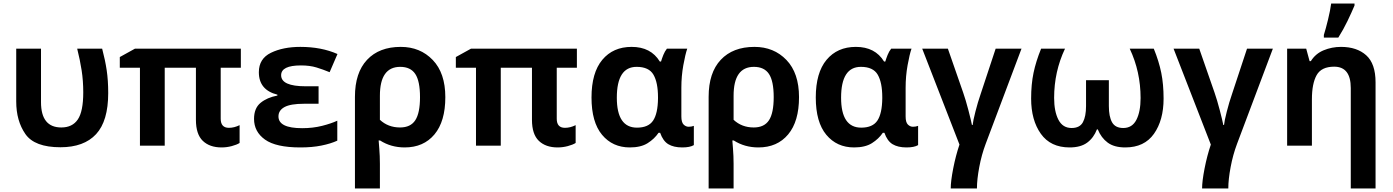

<svg xmlns="http://www.w3.org/2000/svg" viewBox="-20 -817 7812 1077"><path d="M319 9Q451 9 519 -64.5Q587 -138 587 -295Q587 -366 578.5 -423Q570 -480 553 -544H413Q429 -480 438 -422Q447 -364 447 -299Q447 -192 416.5 -147Q386 -102 324 -102Q210 -102 210 -244V-544H71V-248Q71 -139 122.5 -65Q174 9 319 9Z M1264 -100Q1218 -100 1218 -151V-437H1331V-544H737L652 -497V-437H765V0H904V-437H1079V-145Q1079 -64 1117.5 -27Q1156 10 1223 10Q1252 10 1280 2.5Q1308 -5 1324 -15V-115Q1294 -100 1264 -100Z M1767 -333H1695Q1557 -333 1557 -395Q1557 -450 1668 -450Q1718 -450 1755.5 -438.5Q1793 -427 1829 -412L1873 -514Q1783 -554 1665 -554Q1568 -554 1500 -521Q1432 -488 1432 -412Q1432 -312 1536 -286V-281Q1478 -270 1441.5 -240Q1405 -210 1405 -150Q1405 -78 1466.5 -34Q1528 10 1665 10Q1731 10 1783 -0.5Q1835 -11 1872 -28V-140Q1838 -124 1786.5 -111Q1735 -98 1675 -98Q1542 -98 1542 -164Q1542 -198 1576 -216.5Q1610 -235 1686 -235H1767Z M2225 -442Q2283 -442 2309.5 -402Q2336 -362 2336 -272Q2336 -183 2309.5 -142.5Q2283 -102 2224 -102Q2157 -102 2111 -145V-280Q2111 -442 2225 -442ZM2478 -272Q2478 -407 2407.5 -480.5Q2337 -554 2228 -554Q2107 -554 2039 -481.5Q1971 -409 1971 -274V240H2111V102Q2111 58 2107.5 15.5Q2104 -27 2104 -29H2112Q2173 10 2250 10Q2356 10 2417 -63Q2478 -136 2478 -272Z M3149 -100Q3103 -100 3103 -151V-437H3216V-544H2622L2537 -497V-437H2650V0H2789V-437H2964V-145Q2964 -64 3002.5 -27Q3041 10 3108 10Q3137 10 3165 2.5Q3193 -5 3209 -15V-115Q3179 -100 3149 -100Z M3513 10Q3575 10 3613 -14Q3651 -38 3674 -72H3683Q3699 -26 3729 -8Q3759 10 3807 10Q3850 10 3872 -3V-111Q3859 -106 3843 -106Q3827 -106 3814.5 -118.5Q3802 -131 3802 -164V-325Q3802 -390 3813 -451Q3824 -512 3835 -544H3721Q3709 -529 3701 -509Q3693 -489 3688 -472H3681Q3631 -554 3523 -554Q3419 -554 3358.5 -481.5Q3298 -409 3298 -270Q3298 -132 3357 -61Q3416 10 3513 10ZM3553 -101Q3440 -101 3440 -269Q3440 -442 3551 -442Q3620 -442 3645.5 -398Q3671 -354 3671 -271V-265Q3670 -180 3643.5 -140.5Q3617 -101 3553 -101Z M4209 -442Q4267 -442 4293.5 -402Q4320 -362 4320 -272Q4320 -183 4293.5 -142.5Q4267 -102 4208 -102Q4141 -102 4095 -145V-280Q4095 -442 4209 -442ZM4462 -272Q4462 -407 4391.5 -480.5Q4321 -554 4212 -554Q4091 -554 4023 -481.5Q3955 -409 3955 -274V240H4095V102Q4095 58 4091.5 15.5Q4088 -27 4088 -29H4096Q4157 10 4234 10Q4340 10 4401 -63Q4462 -136 4462 -272Z M4771 10Q4833 10 4871 -14Q4909 -38 4932 -72H4941Q4957 -26 4987 -8Q5017 10 5065 10Q5108 10 5130 -3V-111Q5117 -106 5101 -106Q5085 -106 5072.5 -118.5Q5060 -131 5060 -164V-325Q5060 -390 5071 -451Q5082 -512 5093 -544H4979Q4967 -529 4959 -509Q4951 -489 4946 -472H4939Q4889 -554 4781 -554Q4677 -554 4616.5 -481.5Q4556 -409 4556 -270Q4556 -132 4615 -61Q4674 10 4771 10ZM4811 -101Q4698 -101 4698 -269Q4698 -442 4809 -442Q4878 -442 4903.5 -398Q4929 -354 4929 -271V-265Q4928 -180 4901.5 -140.5Q4875 -101 4811 -101Z M5710 -544H5565L5481 -290Q5465 -244 5451.5 -191Q5438 -138 5436 -116H5432Q5427 -142 5412 -199.5Q5397 -257 5383 -297L5297 -544H5153L5362 -6Q5341 56 5327 127.5Q5313 199 5313 240H5460Q5460 190 5473 120.5Q5486 51 5509 -10Z M6452 -544H6317Q6378 -415 6378 -267Q6378 -191 6354.5 -145Q6331 -99 6281 -99Q6236 -99 6218 -131Q6200 -163 6200 -222V-367H6072V-222Q6072 -164 6054.5 -131.5Q6037 -99 5991 -99Q5941 -99 5917 -145.5Q5893 -192 5893 -268Q5893 -415 5954 -544H5820Q5791 -473 5777.5 -408.5Q5764 -344 5764 -264Q5764 -143 5818.5 -66.5Q5873 10 5980 10Q6042 10 6078.5 -17Q6115 -44 6133 -91H6138Q6157 -44 6193.5 -17Q6230 10 6292 10Q6399 10 6453 -66.5Q6507 -143 6507 -264Q6507 -344 6494 -408.5Q6481 -473 6452 -544Z M7120 -544H6975L6891 -290Q6875 -244 6861.5 -191Q6848 -138 6846 -116H6842Q6837 -142 6822 -199.5Q6807 -257 6793 -297L6707 -544H6563L6772 -6Q6751 56 6737 127.5Q6723 199 6723 240H6870Q6870 190 6883 120.5Q6896 51 6919 -10Z M7502 -554Q7451 -554 7405 -535Q7359 -516 7333 -474H7326L7307 -544H7200V0H7339V-260Q7339 -348 7365.5 -395.5Q7392 -443 7464 -443Q7557 -443 7557 -323V240H7696V-355Q7696 -460 7643.5 -507Q7591 -554 7502 -554ZM7406 -606H7487Q7516 -652 7539 -700Q7562 -748 7578 -786V-797H7447Q7442 -759 7429.5 -707.5Q7417 -656 7406 -621Z"/></svg>

Font: Noto Sans UI
Style: Bold
Weight: 700
Designer: Monotype Design Team
Foundry: Monotype Imaging Inc.
Version: Version 1.901